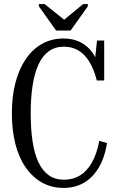

<svg xmlns="http://www.w3.org/2000/svg" viewBox="-20 -908 572 938"><path d="M254 -759H325L409 -877V-888H386L289 -808H298L198 -888H170V-877ZM292 -680Q250 -680 219 -658Q188 -636 168.5 -594Q149 -552 139.5 -491.5Q130 -431 130 -355Q130 -278 139 -218Q148 -158 167.5 -116Q187 -74 218 -52Q249 -30 293 -30Q337 -30 371 -51Q405 -72 429 -114Q453 -156 465 -220L503 -209Q491 -136 461.5 -87.5Q432 -39 389 -14.5Q346 10 291 10Q232 10 185.5 -16Q139 -42 105.5 -90Q72 -138 55 -205Q38 -272 38 -355Q38 -437 55.5 -504Q73 -571 106 -619.5Q139 -668 186 -694Q233 -720 290 -720Q336 -720 371.5 -702.5Q407 -685 430.5 -652.5Q454 -620 464 -575L441 -589L454 -710H489V-515H453Q438 -572 415.5 -608Q393 -644 362 -662Q331 -680 292 -680Z"/></svg>

Font: Roboto Serif 120pt ExtraCondensed
Style: Regular
Weight: 400
Width: 2
Designer: Greg Gazdowicz
Foundry: Commercial Type
Version: Version 1.008